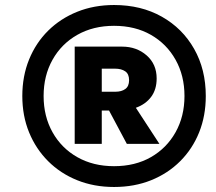

<svg xmlns="http://www.w3.org/2000/svg" viewBox="-20 -735 862 766"><path d="M435 11Q355 11 288 -16Q221 -43 172 -92Q123 -141 96 -207Q69 -273 69 -352Q69 -431 96 -497.5Q123 -564 172 -612.5Q221 -661 288 -688Q355 -715 435 -715Q543 -715 625.5 -668.5Q708 -622 754.5 -540Q801 -458 801 -352Q801 -273 774.5 -207Q748 -141 699 -92Q650 -43 583 -16Q516 11 435 11ZM435 -72Q519 -72 582 -108Q645 -144 680.5 -207.5Q716 -271 716 -352Q716 -433 680.5 -496.5Q645 -560 582 -596Q519 -632 435 -632Q352 -632 288.5 -596Q225 -560 189.5 -496.5Q154 -433 154 -352Q154 -271 189.5 -207.5Q225 -144 288.5 -108Q352 -72 435 -72ZM278 -161V-549H467Q525 -549 565 -514Q605 -479 605 -422Q605 -378 583 -348.5Q561 -319 522 -305L616 -161H486L415 -294H386V-161ZM386 -369H440Q465 -369 480 -380Q495 -391 495 -415Q495 -440 479.5 -450.5Q464 -461 440 -461H386Z"/></svg>

Font: Prodigy Sans SemiBold
Style: Italic
Weight: 600
Italic angle: -13°
Designer: Wei Huang
Foundry: Wei Huang
Version: Version 1.003; ttfautohint (v1.8.3)